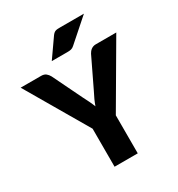

<svg xmlns="http://www.w3.org/2000/svg" viewBox="-228 -1073 1125 1212"><g transform="rotate(-30 334.5 -467.0)"><path d="M419.5 -277V0H250.5V-277L-13.5 -728.5H135.5Q157.5 -728.5 170.2 -718.2Q183 -708 191.5 -692L294.5 -480Q307.5 -455 318 -433.2Q328.5 -411.5 336.5 -390.5Q344 -412 353.8 -433.8Q363.5 -455.5 376.5 -480L478.5 -692Q482 -698.5 487 -705Q492 -711.5 498.8 -716.8Q505.5 -722 514.2 -725.2Q523 -728.5 533.5 -728.5H683.5ZM566 -933.5 404.5 -791Q398.5 -785.5 393 -782.5Q387.5 -779.5 381.5 -778Q375.5 -776.5 368.8 -776Q362 -775.5 353.5 -775.5H240.5L335 -910.5Q341 -918.5 346.8 -923.2Q352.5 -928 359.2 -930.2Q366 -932.5 374.8 -933Q383.5 -933.5 395 -933.5Z"/></g></svg>

Font: Lato 2
Style: Regular
Weight: 900
Designer: Lukasz Dziedzic with Adam Twardoch and Botio Nikoltchev
Foundry: tyPoland Lukasz Dziedzic
Version: Version 2.015; 2015-08-06; http://www.latofonts.com/